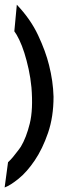

<svg xmlns="http://www.w3.org/2000/svg" viewBox="-25 -703 267 832"><path d="M9.8 0Q21.5 -10.7 31.2 -22.5Q41 -34.2 48.8 -44.9Q57.6 -55.7 65.4 -67.4Q88.9 -106.4 104 -167.5Q119.1 -228.5 111.3 -324.2Q107.4 -365.2 99.1 -403.3Q90.8 -441.4 80.6 -473.6Q70.3 -505.9 58.6 -530.3Q46.9 -554.7 37.1 -567.4L47.9 -682.6Q107.4 -620.1 140.1 -550.3Q172.9 -480.5 187.5 -420.9Q205.1 -351.6 207 -284.2Q207 -196.3 183.1 -127Q159.2 -57.6 125.5 -7.8Q91.8 42 55.7 71.3Q19.5 100.6 -4.9 109.4L9.8 0Z"/></svg>

Font: BKP Parklife Text
Style: Regular
Weight: 400
Designer: Font Diner, Inc.; LA MECHKY PLUS GmbH
Foundry: Font Diner, Inc.; LA MECHKY PLUS GmbH
Version: Version 1.007